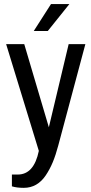

<svg xmlns="http://www.w3.org/2000/svg" viewBox="-20 -738 446 939"><path d="M213.7 -586.4H145.1L229.4 -718.1H319.3ZM38.2 173.3V115.6H66.9Q146 115.6 169.9 0L10 -522.2H98.6L218.9 -115.6L315.8 -522.2H397.5L265 -26.5Q252.8 19.5 238.3 54.7Q223.7 89.9 203.7 119.7Q183.8 149.4 156.8 165.1Q129.9 180.7 96 180.7Q62.1 180.7 38.2 173.3Z"/></svg>

Font: Puralecka Narrow
Style: Regular
Weight: 400
Designer: Hector Gatti, Marcela Romero, Pablo Cosgaya and Nicolas Silva
Version: Version 1.004;PS 001.004;hotconv 1.0.70;makeotf.lib2.5.58329